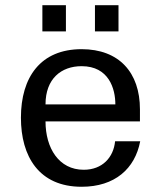

<svg xmlns="http://www.w3.org/2000/svg" viewBox="-20 -700 616 734"><path d="M60 -250C60 -102 129 14 292 14C419 14 496 -55 516 -160H420C414 -98 371 -51 300 -51C205 -51 154 -134 154 -236H515V-282C515 -423 435 -512 292 -512C135 -512 60 -405 60 -250ZM154 -301C154 -399 214 -447 292 -447C396 -447 421 -361 421 -301ZM142 -580H232V-680H142ZM343 -580H433V-680H343Z"/></svg>

Font: Perun
Style: Regular
Weight: 400
Foundry: Copyright (c) Stefan Peev, Context Ltd, 2016
Version: Version 1.089